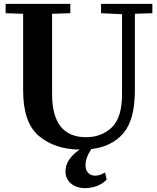

<svg xmlns="http://www.w3.org/2000/svg" viewBox="-20 -760 810 988"><path d="M9 -740H342V-692L248 -689V-276Q248 -54 423 -54Q502 -54 555 -104Q608 -154 608 -276V-687L500 -692V-740H764V-692L674 -689V-295Q674 -143 614.5 -74Q555 -5 450 7Q420 52 420 90Q420 115 433.5 129.5Q447 144 470 144Q494 144 519 128L521 129L529 164Q508 186 478.5 197Q449 208 419 208Q373 208 345 184Q317 160 317 122Q317 89 337 60Q357 31 390 10Q261 8 180 -60.5Q99 -129 99 -295V-689L9 -692Z"/></svg>

Font: Minipax
Style: Bold
Weight: 600
Designer: Raphaël Ronot, Igor Stepanchenko (Cyrillic)
Foundry: steppetype
Version: Version 1.002